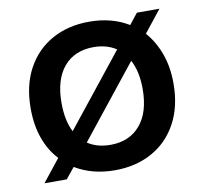

<svg xmlns="http://www.w3.org/2000/svg" viewBox="-64 -581 704 662"><g transform="rotate(-10 287.5 -250.0)"><path d="M40 12 102 -66Q71 -99 54.5 -145.5Q38 -192 38 -250Q38 -331 70 -389.5Q102 -448 158.5 -479Q215 -510 288 -510Q367 -510 426 -474L456 -512H535L474 -435Q504 -401 521 -354.5Q538 -308 538 -250Q538 -169 506 -110.5Q474 -52 417.5 -21Q361 10 288 10Q209 10 149 -26L118 12ZM288 -421Q221 -421 183.5 -376.5Q146 -332 146 -250Q146 -189 167 -148L367 -399Q334 -421 288 -421ZM430 -250Q430 -311 408 -352L208 -101Q241 -79 288 -79Q354 -79 392 -123.5Q430 -168 430 -250Z"/></g></svg>

Font: Prodigy Sans Medium
Style: Regular
Weight: 500
Designer: Wei Huang
Foundry: Wei Huang
Version: Version 1.003; ttfautohint (v1.8.3)